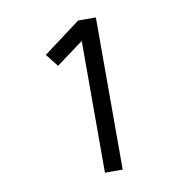

<svg xmlns="http://www.w3.org/2000/svg" viewBox="-64 -901 628 640"><g transform="rotate(-10 250.0 -580.5)"><path d="M241 -323V-769L149 -701L115 -744L241 -838H301V-323Z"/></g></svg>

Font: Iosevka Curly Light
Style: Regular
Weight: 300
Monospace: yes
Designer: Belleve Invis
Foundry: Belleve Invis
Version: Version 22.1.2; ttfautohint (v1.8.4)